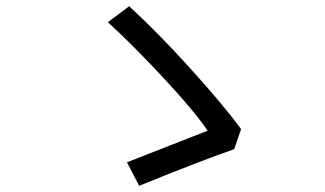

<svg xmlns="http://www.w3.org/2000/svg" viewBox="-20 -660 1040 614"><path d="M425 -66 386 -141 644 -242Q603 -303 505 -408.5Q407 -514 325 -589L393 -640Q485 -556 591.5 -438Q698 -320 751 -247L729 -183Q633 -150 425 -66Z"/></svg>

Font: Noto Sans SC
Style: Regular
Weight: 400
Designer: Ryoko NISHIZUKA ____ (kana & ideographs); Paul D. Hunt (Latin, Greek & Cyrillic); Wenlong ZHANG ___ (bopomofo); Sandoll 
Foundry: Adobe Systems Incorporated
Version: Version 1.004